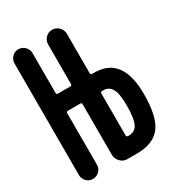

<svg xmlns="http://www.w3.org/2000/svg" viewBox="-176 -833 853 937"><g transform="rotate(-30 250.0 -365.0)"><path d="M315.4 -340.8V-105.5Q315.4 -96.7 324.2 -95.7H330.1Q363.3 -95.7 378.4 -125Q393.6 -154.3 393.6 -227.5Q393.6 -295.9 377.9 -322.8Q362.3 -349.6 332 -349.6H324.2Q315.4 -349.6 315.4 -340.8ZM21.5 -50.8V-678.7Q21.5 -700.2 36.1 -715.3Q50.8 -730.5 71.8 -730.5Q92.8 -730.5 107.9 -715.3Q123 -700.2 123 -678.7V-455.1Q123 -446.3 131.8 -446.3H201.2Q210 -446.3 210 -455.1V-676.8Q210 -699.2 225.1 -714.8Q240.2 -730.5 262.2 -730.5Q284.2 -730.5 299.8 -714.8Q315.4 -699.2 315.4 -676.8V-455.1Q315.4 -446.3 324.2 -446.3H335.9Q494.1 -446.3 494.1 -235.4Q494.1 -106.4 452.6 -53.2Q411.1 0 319.3 0H265.6Q242.2 0 226.1 -17.1Q210 -34.2 210 -56.6V-340.8Q210 -349.6 201.2 -349.6H131.8Q123 -349.6 123 -340.8V-50.8Q123 -29.3 107.9 -14.6Q92.8 0 71.8 0Q50.8 0 36.1 -15.1Q21.5 -30.3 21.5 -50.8Z"/></g></svg>

Font: Rounded Mgen+ 2m medium
Style: Regular
Weight: 500
Designer: [Source Han Sans]
Ryoko NISHIZUKA  (kana & ideographs); Paul D. Hunt (Latin, Greek & Cyrillic); Wenlong ZHANG  (bopomofo
Version: Version 1.059.20150602